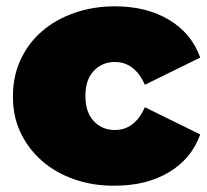

<svg xmlns="http://www.w3.org/2000/svg" viewBox="-20 -577 655 607"><path d="M21 -274Q21 -336 45 -388Q69 -440 112 -477.5Q155 -515 214.5 -536Q274 -557 344 -557Q444 -557 515 -514Q586 -471 613 -395L438 -309Q406 -381 343 -381Q303 -381 276.5 -353Q250 -325 250 -274Q250 -222 276.5 -194Q303 -166 343 -166Q406 -166 438 -238L613 -152Q586 -76 515 -33Q444 10 344 10Q275 11 215 -10Q155 -31 111.5 -69.5Q68 -108 44 -160Q20 -212 21 -274Z"/></svg>

Font: CMG Sans Black
Style: Regular
Weight: 900
Designer: Julieta Ulanovsky
Foundry: Julieta Ulanovsky
Version: Version 7.200